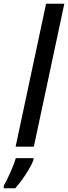

<svg xmlns="http://www.w3.org/2000/svg" viewBox="-86 -780 362 1021"><path d="M-3 0H94L256 -760H159ZM-66 221H-5C28 185 76 114 92 71V61H-2C-14 104 -46 173 -66 207Z"/></svg>

Font: Noto Sans UI Condensed Medium
Style: Italic
Weight: 500
Width: 3
Italic angle: -12°
Designer: Monotype Design Team
Foundry: Monotype Imaging Inc.
Version: Version 1.901